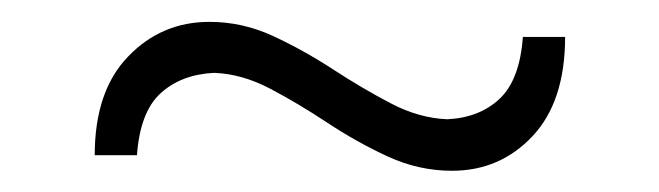

<svg xmlns="http://www.w3.org/2000/svg" viewBox="-20 -395 618 180"><path d="M403.8 -234.9Q448.7 -234.9 479.2 -267.3Q509.8 -299.8 509.8 -360.4H470.2Q467.3 -320.3 448.5 -302.5Q429.7 -284.7 399.4 -283.2Q373 -284.2 346.4 -298.1Q319.8 -312 292.5 -329.8Q265.1 -347.7 236.3 -361.1Q207.5 -374.5 176.3 -374.5Q131.3 -374.5 100.1 -342Q68.8 -309.6 68.8 -249.5H108.4Q111.3 -290 130.6 -307.6Q149.9 -325.2 180.7 -326.7Q207 -325.7 233.4 -311.8Q259.8 -297.9 287.1 -279.8Q314.5 -261.7 343.5 -248.3Q372.6 -234.9 403.8 -234.9Z"/></svg>

Font: Pinar FD VF
Style: Regular
Weight: 300
Designer: Amin Abedi
Version: Version 2.000